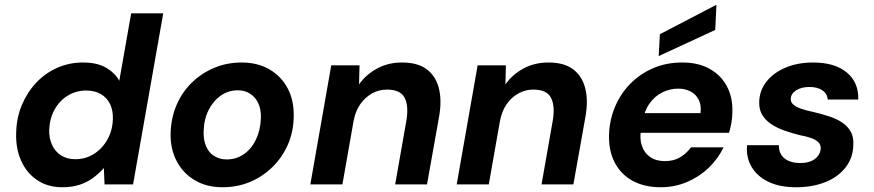

<svg xmlns="http://www.w3.org/2000/svg" viewBox="-20 -776 3676 808"><path d="M243 12Q181 12 136.5 -18Q92 -48 69 -99.5Q46 -151 48 -215Q49 -279 71.5 -333Q94 -387 132 -427.5Q170 -468 220.5 -490.5Q271 -513 329 -513Q389 -513 426.5 -491Q464 -469 482 -436L532 -720H667L540 0H420L417 -69Q399 -48 374 -29Q349 -10 316.5 1Q284 12 243 12ZM297 -106Q341 -106 376.5 -129Q412 -152 433 -190.5Q454 -229 455 -276Q456 -312 443 -338.5Q430 -365 404.5 -380Q379 -395 343 -395Q300 -395 265 -373.5Q230 -352 209.5 -314.5Q189 -277 187 -230Q186 -195 199 -166.5Q212 -138 237 -122Q262 -106 297 -106Z M916 12Q849 12 799 -18Q749 -48 722.5 -100Q696 -152 698 -217Q700 -280 723 -334Q746 -388 787 -428Q828 -468 881.5 -490.5Q935 -513 997 -513Q1064 -513 1114 -484Q1164 -455 1191 -403.5Q1218 -352 1216 -284Q1215 -221 1191.5 -167.5Q1168 -114 1127 -73.5Q1086 -33 1032.5 -10.5Q979 12 916 12ZM934 -105Q974 -105 1006 -127Q1038 -149 1057 -188.5Q1076 -228 1078 -279Q1079 -317 1066.5 -342.5Q1054 -368 1032 -382Q1010 -396 981 -396Q941 -396 909 -373.5Q877 -351 857.5 -312Q838 -273 837 -222Q836 -185 848 -158.5Q860 -132 883 -118.5Q906 -105 934 -105Z M1286 0 1374 -501H1493L1491 -421Q1521 -463 1567.5 -488Q1614 -513 1672 -513Q1737 -513 1775 -485Q1813 -457 1826.5 -406Q1840 -355 1828 -286L1777 0H1643L1691 -273Q1700 -333 1682 -366Q1664 -399 1608 -399Q1575 -399 1546 -383Q1517 -367 1496.5 -338Q1476 -309 1468 -267L1421 0Z M1902 0 1990 -501H2109L2107 -421Q2137 -463 2183.5 -488Q2230 -513 2288 -513Q2353 -513 2391 -485Q2429 -457 2442.5 -406Q2456 -355 2444 -286L2393 0H2259L2307 -273Q2316 -333 2298 -366Q2280 -399 2224 -399Q2191 -399 2162 -383Q2133 -367 2112.5 -338Q2092 -309 2084 -267L2037 0Z M2760 12Q2692 12 2642.5 -15Q2593 -42 2567 -92Q2541 -142 2543 -209Q2545 -271 2568 -326Q2591 -381 2632 -423Q2673 -465 2728.5 -489Q2784 -513 2852 -513Q2919 -513 2967 -486Q3015 -459 3039.5 -412Q3064 -365 3062 -305Q3062 -282 3058 -259Q3054 -236 3048 -217H2639L2653 -300H2928Q2932 -333 2920.5 -356Q2909 -379 2886.5 -391Q2864 -403 2834 -403Q2800 -403 2768 -387.5Q2736 -372 2713.5 -340.5Q2691 -309 2683 -261L2678 -232Q2671 -193 2681 -163Q2691 -133 2715.5 -115.5Q2740 -98 2778 -98Q2816 -98 2843 -114.5Q2870 -131 2888 -156H3025Q3002 -108 2962.5 -70Q2923 -32 2871 -10Q2819 12 2760 12ZM2752 -540 2757 -632 2995 -756 2990 -650Z M3331 12Q3261 12 3213.5 -11Q3166 -34 3142.5 -74.5Q3119 -115 3124 -165H3258Q3257 -143 3267 -126Q3277 -109 3297.5 -99.5Q3318 -90 3348 -90Q3375 -90 3393.5 -98Q3412 -106 3422.5 -120Q3433 -134 3434 -151Q3434 -168 3423.5 -178Q3413 -188 3393.5 -195Q3374 -202 3347 -207Q3314 -215 3282.5 -226Q3251 -237 3226.5 -253Q3202 -269 3188 -292Q3174 -315 3175 -347Q3176 -395 3205.5 -432.5Q3235 -470 3286 -491.5Q3337 -513 3402 -513Q3493 -513 3543.5 -471Q3594 -429 3592 -357H3463Q3462 -381 3441.5 -395.5Q3421 -410 3386 -410Q3352 -410 3330 -395.5Q3308 -381 3308 -360Q3307 -346 3318.5 -336Q3330 -326 3351 -318.5Q3372 -311 3402 -305Q3440 -296 3471.5 -285.5Q3503 -275 3526 -259Q3549 -243 3561 -220.5Q3573 -198 3571 -166Q3570 -112 3538.5 -71.5Q3507 -31 3453 -9.5Q3399 12 3331 12Z"/></svg>

Font: DM Sans 18pt
Style: Bold Italic
Weight: 700
Italic angle: -10°
Designer: Colophon Foundry, Jonny Pinhorn
Foundry: Colophon Foundry
Version: Version 4.004;gftools[0.9.30]